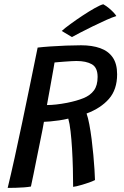

<svg xmlns="http://www.w3.org/2000/svg" viewBox="-20 -877 587 910"><path d="M16.4 13.6Q31.8 -49.9 49.3 -129.3Q66.8 -208.7 85.3 -296.8Q103.8 -384.8 122.4 -475.3Q141 -565.8 158.4 -651.5Q182.8 -654.4 218.7 -656.9Q254.6 -659.4 293.5 -660.9Q332.4 -662.4 364.2 -662.4Q416.7 -662.4 455 -648.7Q493.3 -635.1 514.2 -604.9Q535.1 -574.7 535.1 -524.9Q535.1 -452.5 496.2 -408.2Q457.4 -364 390.3 -339Q397.4 -319.1 403.4 -287.2Q409.4 -255.4 414.2 -217.9Q418.9 -180.4 422.4 -142.8Q425.8 -105.3 427.8 -74Q429.9 -42.6 430.2 -23.6Q417.5 -17.2 401.6 -11.7Q385.8 -6.1 370.3 -1.6Q354.9 2.9 343.1 5.7Q331.3 8.4 326.6 8.6Q326.6 -31.9 325.4 -78.8Q324.2 -125.6 321.5 -171.4Q318.8 -217.2 314.4 -254.9Q310.1 -292.7 303.6 -314.8Q283.1 -309.8 260 -306.4Q236.9 -303.1 217.4 -301.4Q198 -299.8 188.2 -299.6Q187 -290.9 181.9 -264.6Q176.8 -238.4 169.3 -201.9Q161.9 -165.5 153.9 -126.1Q146 -86.7 138.9 -51.5Q131.8 -16.2 126.6 7.1Q113.7 9.5 94.6 11Q75.4 12.5 54.7 13Q33.9 13.6 16.4 13.6ZM202.5 -379.1Q243.1 -379.1 298.6 -389.8Q343.8 -398.9 375.8 -411.9Q407.9 -424.9 425.2 -448.4Q442.6 -471.9 442.6 -512.3Q442.6 -556.9 415.4 -572.4Q388.2 -587.9 342.3 -587.9Q334.3 -587.9 319.2 -587.1Q304.2 -586.2 287.4 -585Q270.7 -583.8 257.2 -582.6Q243.6 -581.4 238.5 -580.9Q237.2 -572.1 233.5 -551.3Q229.8 -530.6 225.1 -504.3Q220.4 -478.1 215.7 -451.9Q210.9 -425.8 207.3 -405.9Q203.8 -386.1 202.5 -379.1ZM469.5 -856.8Q483.9 -848.8 496.8 -838Q509.7 -827.1 519 -817.1Q528.2 -807.1 531.4 -800.9Q513.4 -795.6 483.2 -782.1Q453.1 -768.6 420 -752.4Q386.9 -736.2 359.8 -722.1Q332.7 -707.9 320.9 -701.4L272.6 -730.3Q287 -743.5 314 -763.2Q341.1 -783 371.8 -803.3Q402.6 -823.6 429.2 -838.6Q455.8 -853.6 469.5 -856.8Z"/></svg>

Font: Grandstander Thin
Style: Italic
Weight: 100
Italic angle: -15°
Designer: Tyler Finck
Foundry: Etcetera Type Co
Version: Version 1.200